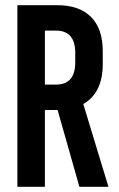

<svg xmlns="http://www.w3.org/2000/svg" viewBox="-20 -720 458 740"><path d="M286 0 202 -296H153V0H47V-700H200Q286 -700 331 -654.5Q376 -609 376 -523V-473Q376 -362 301 -319L398 0ZM153 -602V-394H196Q270 -394 270 -480V-516Q270 -602 196 -602Z"/></svg>

Font: Bebas Kai
Style: Regular
Weight: 400
Designer: Ryoichi Tsunekawa
Foundry: Dharma Type
Version: Version 1.001;PS 001.001;hotconv 1.0.70;makeotf.lib2.5.58329